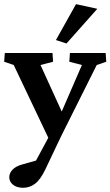

<svg xmlns="http://www.w3.org/2000/svg" viewBox="-26 -681 531 924"><path d="M216.8 3.9 40 -368.2 -5.9 -383.8 -2.9 -425.8H226.6L229.5 -383.8L168.9 -368.2L286.1 -111.3ZM482.4 -425.8 485.4 -383.8 439.5 -368.2 269.5 -28.3 192.4 133.8Q168 184.6 142.1 203.6Q116.2 222.7 85 222.7Q54.7 222.7 36.6 208Q18.6 193.4 18.6 171.9Q18.6 152.3 34.2 135.7Q49.8 119.1 81.1 110.4L188.5 80.1L128.9 126L245.1 -89.8L256.8 -111.3L368.2 -368.2L307.6 -383.8L310.5 -425.8ZM293.9 -471.7 243.2 -488.3 339.8 -661.1 442.4 -638.7Z"/></svg>

Font: Crimson Pro ExtraLight SemiBold
Style: Regular
Weight: 600
Version: Version 1.002